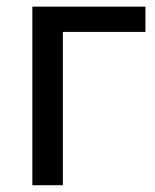

<svg xmlns="http://www.w3.org/2000/svg" viewBox="-20 -548 460 568"><path d="M410.2 -528.3V-453.6H166V0H75.7V-528.3Z"/></svg>

Font: RobotoDEMO
Style: Regular
Weight: 400
Designer: Christian Robertson
Foundry: Google
Version: Version 2.136